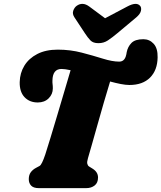

<svg xmlns="http://www.w3.org/2000/svg" viewBox="-20 -974 836 994"><path d="M435.5 -155.5Q429.5 -135.5 432 -126Q434.5 -116.5 440.5 -112.5L459 -101Q487.5 -83.5 487.5 -55Q487.5 -27.5 470 -13.8Q452.5 0 426 0H181.5Q153.5 0 141.2 -13Q129 -26 129 -46.5Q129 -68 139.2 -82Q149.5 -96 166.5 -105L185 -115Q196.5 -121 214.5 -174.5Q225 -207 241.5 -261.2Q258 -315.5 277 -379.2Q296 -443 314 -504Q332 -565 345.5 -610.5Q315.5 -617 298.5 -617Q252.5 -617 251.5 -557Q251 -547 252.2 -538.5Q253.5 -530 253.5 -516.5Q253.5 -486.5 232 -465Q210.5 -443.5 175.5 -443.5Q133 -443.5 107 -471Q81 -498.5 82 -549Q83 -596 106.2 -634Q129.5 -672 173.2 -694.5Q217 -717 279 -717Q344 -717 403.2 -701.5Q462.5 -686 512 -670.5Q561.5 -655 597 -655Q622 -655 631 -681.5Q633 -687.5 634 -692.5Q635 -697.5 636 -704Q641.5 -732 660.5 -751.5Q679.5 -771 722 -771Q754 -771 775.5 -747.5Q797 -724 796 -677Q795 -610.5 756.8 -572.2Q718.5 -534 650 -534Q631 -534 605.2 -539Q579.5 -544 550 -552Q535 -503.5 518 -444.8Q501 -386 484.8 -328.5Q468.5 -271 455.5 -224.8Q442.5 -178.5 435.5 -155.5ZM587.5 -802Q560 -779 538.5 -764.8Q517 -750.5 489.5 -750.5Q462 -750.5 448.2 -764.8Q434.5 -779 419.5 -802L365.5 -884Q353.5 -902 359.2 -918.5Q365 -935 376.5 -943.5Q407.5 -966 442.5 -940L524 -879.5L638.5 -940Q687 -966 705.5 -943.5Q713 -935 709.8 -918.5Q706.5 -902 685.5 -884Z"/></svg>

Font: Fraunces 9pt S100 Black
Style: Italic
Weight: 900
Italic angle: -16°
Version: Version 1.000; ttfautohint (v1.8.3)